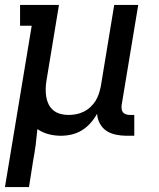

<svg xmlns="http://www.w3.org/2000/svg" viewBox="-20 -540 640 775"><path d="M0 215 108 -436H61V-520H218L168 -217Q165 -200 164.5 -183Q164 -166 166.5 -150Q169 -134 176 -119.5Q183 -105 195 -95Q207 -85 223 -80.5Q239 -76 256 -76Q272 -76 287.5 -79Q303 -82 317.5 -89Q332 -96 344.5 -107.5Q357 -119 365.5 -132.5Q374 -146 379 -161.5Q384 -177 387 -192L441 -520H538L471 -116Q470 -108 471 -100Q472 -92 476.5 -86.5Q481 -81 488.5 -78.5Q496 -76 504 -76H522V8H490Q469 8 447.5 3.5Q426 -1 409.5 -12Q393 -23 383 -41.5Q373 -60 372 -81Q361 -61 345.5 -43.5Q330 -26 310.5 -14Q291 -2 269 3Q247 8 226 8Q200 8 175.5 1.5Q151 -5 131 -19Q128 13 124 44.5Q120 76 114 107L97 215Z"/></svg>

Font: Iosevka Etoile Medium Oblique
Style: Regular
Weight: 500
Italic angle: -9°
Designer: Belleve Invis
Foundry: Belleve Invis
Version: Version 15.5.2; ttfautohint (v1.8.4)